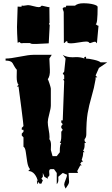

<svg xmlns="http://www.w3.org/2000/svg" viewBox="-20 -1069 678 1158"><path d="M547.4 -816.9 523.9 -809.1Q519 -809.1 515.9 -813.7Q512.7 -818.4 499.8 -818.4Q486.8 -818.4 454.8 -813Q422.9 -807.6 408.4 -807.6Q394 -807.6 387.2 -811Q387.2 -817.9 386 -819.1Q384.8 -820.3 378.9 -820.3Q377.4 -819.3 375 -815.9Q370.1 -809.1 365.2 -809.1L364.3 -997.1L357.4 -1017.1L365.7 -1025.9L373 -1024.4Q377.4 -1024.9 379.9 -1034.7H432.1Q448.7 -1049.3 483.4 -1049.3Q518.1 -1049.3 543.5 -1042.5Q568.8 -1035.6 568.8 -1027.3Q568.8 -923.3 557.1 -923.3Q567.9 -913.6 574.2 -913.6L564.5 -807.6L556.2 -816.9ZM120.6 -1034.2 148.9 -1038.1Q158.7 -1038.1 181.4 -1032Q204.1 -1025.9 213.6 -1025.9Q223.1 -1025.9 226.1 -1030.3Q229 -1034.7 233.4 -1034.7L272.5 -1025.9L277.8 -1027.3L278.8 -930.2Q276.4 -930.2 276.4 -928.2V-923.8Q276.4 -922.4 275.9 -921.4Q279.8 -921.4 279.8 -918.5L273.9 -807.6L205.1 -804.2H176.3Q166.5 -804.2 161.1 -809.1H115.7L113.8 -807.6Q109.4 -809.1 106 -809.1H103.5Q102.1 -815.4 96.7 -815.4L86.4 -811Q82.5 -874.5 82.5 -906.2L86.4 -1029.3L102.5 -1028.3Q108.9 -1028.3 110.1 -1029.3Q111.3 -1030.3 111.3 -1036.6Q114.3 -1034.2 120.6 -1034.2ZM238.3 18.6 229.5 38.6H218.8Q209 27.8 208.5 26.9Q204.1 0.5 188.5 -18.6Q172.9 -37.6 150.4 -37.6L161.1 -48.8Q148.9 -62 144 -93.8Q139.2 -125.5 135.5 -152.3Q131.8 -179.2 121.6 -184.1V-240.7L111.3 -251.5V-263.2L121.6 -274.4V-286.1H111.3V-297.9L121.6 -308.6Q121.6 -317.4 108.9 -417.2Q96.2 -517.1 91.8 -546.9H81.5L91.8 -557.6Q80.6 -569.3 80.6 -605Q80.6 -640.6 81.5 -647.9Q73.2 -657.2 66.2 -669.7Q59.1 -682.1 55.7 -688.5Q46.4 -703.6 13.7 -703.6V-715.8Q42.5 -715.8 98.6 -727.1Q154.8 -738.3 180.2 -738.3H292L277.8 -715.8L280.8 -648.9Q282.7 -609.9 268.1 -591.3Q271.5 -586.9 279.1 -563.2Q286.6 -539.6 286.6 -534.2V-433.6Q286.6 -416 277.3 -382.1Q268.1 -348.1 268.1 -332.5Q268.1 -316.9 273.4 -288.1Q278.8 -259.3 278.8 -242.7L277.8 -229.5Q287.6 -217.8 287.6 -194.8L286.6 -164.6L296.9 -127.4H322.3L340.8 -150.9V-162.1Q340.8 -195.3 349.6 -207H340.8Q349.6 -219.7 349.6 -245.6V-274.4L358.4 -286.1L349.6 -297.9V-308.6L358.4 -320.3L349.6 -330.1V-342.8H358.4L367.2 -580.1L360.8 -591.3H367.2V-613.8L358.4 -626L367.2 -636.7L375.5 -715.8L358.4 -738.3Q380.4 -723.6 418 -723.6L439.9 -724.6Q467.8 -724.6 490.2 -715.8Q487.8 -717.8 487.8 -720.7Q487.8 -726.6 499 -726.6V-715.8Q515.1 -715.8 546.1 -708.7Q577.1 -701.7 586.9 -692.9H626.5L576.7 -659.2L556.6 -613.8L566.9 -602.5H556.6V-591.3Q547.9 -539.1 532.2 -486.1Q516.6 -433.1 508.5 -385.5Q500.5 -337.9 500.5 -258.3Q500.5 -240.2 490.2 -229.5V-218.3L499 -207H490.2V-192.4Q490.2 -172.9 481.4 -161.1L490.2 -150.9H481.4V-144.5Q481.4 -128.4 472.7 -104.5L481.4 -93.8H472.7L463.9 -82L472.7 -71.3H463.9L445.8 -37.6L450.7 -25.9H393.6L396.5 24.9Q397.5 36.1 387.5 50.5Q377.4 64.9 375.5 68.4Q367.2 51.8 367.2 43.5Q367.2 35.2 375.7 15.1Q384.3 -4.9 384.3 -15.1L358.4 -25.9L331.5 -2.9L332 17.1Q332 30.8 322.3 42V-25.9L305.7 -48.8H286.6Q276.4 -48.8 276.4 -33.7L277.8 -16.1Q277.8 -2.9 268.1 -2.9V8.8L248 -2.9L238.3 -25.9V-2.9L229.5 8.8ZM209.5 42Q202.6 39.6 202.6 17.6Q203.1 19.5 208.5 26.9Q209.5 31.7 209.5 42Z"/></svg>

Font: Butcherman
Style: Regular
Weight: 400
Version: Version 001.003